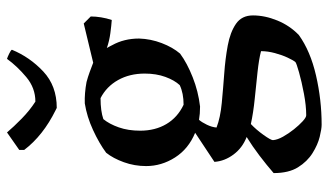

<svg xmlns="http://www.w3.org/2000/svg" viewBox="-215 -510 938 548"><g transform="rotate(-90 254.0 -236.0)"><path d="M172 213Q160 213 137.5 207.5Q115 202 91 187Q67 172 50.5 145.5Q34 119 34 76Q57 56 84 35.5Q111 15 137 -1Q106 -13 87 -38.5Q68 -64 66 -93L149 -148Q103 -167 78.5 -205.5Q54 -244 54 -288Q54 -321 65 -351.5Q76 -382 92 -402Q119 -422 157 -439.5Q195 -457 233 -463Q262 -464 294 -458Q309 -454 322.5 -449Q336 -444 349 -439L461 -466L481 -446Q481 -432 478.5 -416.5Q476 -401 471 -386Q456 -387 433.5 -390Q411 -393 391 -400L396 -391L399 -385Q418 -351 418 -308Q417 -275 405 -243.5Q393 -212 375 -191Q348 -171 307.5 -155Q267 -139 224 -134Q203 -134 186 -137Q179 -129 172 -114.5Q165 -100 164 -87Q192 -76 234.5 -72Q277 -68 318 -65Q360 -62 398 -55Q436 -48 460 -31.5Q484 -15 484 17Q484 51 469.5 86.5Q455 122 428 148Q382 181 312.5 197Q243 213 172 213ZM229 -181Q262 -181 285 -192Q299 -207 308.5 -233Q318 -259 318 -292Q318 -335 299.5 -368Q281 -401 248 -418Q211 -418 188 -410Q174 -393 164.5 -366Q155 -339 155 -305Q155 -262 174 -230Q193 -198 229 -181ZM199 169Q226 169 260.5 162.5Q295 156 321.5 148.5Q348 141 351 138Q356 132 363.5 116Q371 100 376.5 79.5Q382 59 382 40Q359 34 322 30Q285 26 245.5 22Q206 18 174 11Q158 26 143 47Q128 68 128 74Q129 87 138 103Q147 119 159 134Q171 149 182 159Q193 169 199 169ZM220 -543 214 -546Q141 -582 100 -636V-650L150 -685Q166 -666 189.5 -643Q213 -620 238 -604Q277 -604 308 -630Q339 -656 360 -685Q364 -684 374.5 -679Q385 -674 386 -671Q365 -620 324 -581.5Q283 -543 220 -543Z"/></g></svg>

Font: Labrada Medium
Style: Regular
Weight: 500
Designer: Mercedes Jáuregui
Foundry: Omnibus-Type Team
Version: Version 1.000; ttfautohint (v1.8.4.7-5d5b)